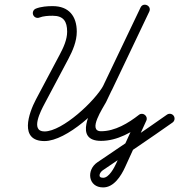

<svg xmlns="http://www.w3.org/2000/svg" viewBox="-20 -594 781 837"><path d="M151.9 -517.5C168.1 -524 192.3 -525.6 209.6 -525.3C209.6 -525.3 209.7 -525.3 209.8 -525.3C209.8 -525.3 209.9 -525.3 209.9 -525.3C256.8 -525.3 272.7 -500.6 272.7 -455.7C272.7 -421.5 256.7 -386.6 240.9 -357C206.2 -291.4 171.4 -225.9 136.6 -160.3C105.5 -101.5 62.1 21 174 21C269.9 21 424.4 -120.4 468.2 -202.1C468.2 -202.1 468.3 -202.4 468.4 -202.6C468.5 -202.8 468.6 -203 468.6 -203C522.6 -316.4 576.7 -429.9 630.7 -543.3C636.7 -555.9 630.3 -566.8 620.8 -571.3C611.3 -575.8 598.8 -574 592.8 -561.4C530.2 -430.3 467.6 -299.2 405 -168.1C405 -168.1 405.1 -168.3 405.2 -168.5C405.3 -168.6 405.4 -168.8 405.4 -168.8C376.9 -114.9 299 20.1 420.6 20.1C491.2 20.1 557.7 -18.1 611.8 -60.5C620.2 -67.1 614.4 -78.2 605.4 -85.3C596.4 -92.4 584.2 -95.4 579.8 -85.7C548.9 -18.1 518 49.6 487.1 117.3C487.1 117.3 487.1 117.3 487.1 117.3C487.1 117.3 487.1 117.3 487.1 117.3C478.3 136.6 455.2 181.5 429.6 181C429.6 181 429.5 181 429.4 181C429.3 181 429.2 181 429.2 181C403.3 181 415.3 157 428 148.4C529.7 79.5 631.8 11 732.1 -59.8C741.6 -66.5 743.8 -79.6 737.2 -89.1C730.5 -98.6 717.4 -100.8 707.9 -94.2C607.8 -23.5 505.9 44.9 404.5 113.6C355.1 147.1 364.1 223 429.2 223C429.2 223 429.1 223 429 223C429 223 428.9 223 428.9 223C476.1 223.9 508.1 172.5 525.3 134.7C525.3 134.7 525.3 134.7 525.3 134.7C525.3 134.7 525.3 134.7 525.3 134.7C556.2 67.1 587.1 -0.6 618 -68.3C622.4 -78 618.6 -87.6 611.6 -93.1C604.6 -98.7 594.3 -100.1 585.9 -93.5C539.7 -57.3 481.3 -21.9 420.6 -21.9C360 -21.9 429.2 -123.9 442.6 -149.2C442.6 -149.2 442.7 -149.4 442.8 -149.6C442.8 -149.8 442.9 -150 442.9 -150C505.5 -281.1 568.1 -412.2 630.7 -543.3C636.7 -555.9 630.3 -566.7 620.8 -571.3C611.3 -575.8 598.8 -574 592.8 -561.4C538.8 -447.9 484.7 -334.5 430.7 -221.1C430.7 -221.1 430.8 -221.3 430.9 -221.5C431 -221.7 431.1 -222 431.1 -221.9C395.3 -155 252.7 -21 174 -21C109.9 -21 159.4 -113.6 173.7 -140.6C208.5 -206.2 243.3 -271.7 278.1 -337.3C297.2 -373.3 314.7 -414.2 314.7 -455.7C314.7 -523.6 280.2 -567.3 209.9 -567.3C209.9 -567.3 210 -567.3 210 -567.3C210.1 -567.3 210.2 -567.3 210.2 -567.3C187.2 -567.6 157.8 -565.1 136.3 -556.4C125.5 -552.1 120.3 -539.9 124.6 -529.1C128.9 -518.4 141.1 -513.1 151.9 -517.5Z"/></svg>

Font: FRB American Cursive Guidelines Arrows Medium
Style: Italic
Weight: 500
Italic angle: -25°
Version: Version 2.0;Modular Font Editor K font №1